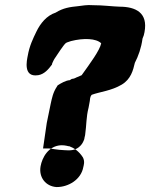

<svg xmlns="http://www.w3.org/2000/svg" viewBox="-20 -730 607 776"><path d="M92 -504C99 -545 114 -575 127 -602C143 -635 168 -667 205 -679C235 -698 264 -702 295 -705C311 -707 332 -711 356 -709C397 -709 432 -704 463 -703C528 -703 579 -679 564 -600C563 -592 560 -583 556 -574C551 -536 539 -503 525 -476C518 -446 509 -410 472 -388C430 -363 384 -359 351 -347C347 -343 344 -338 343 -322L338 -295C328 -256 330 -226 324 -184C322 -175 321 -171 321 -171V-169C318 -160 314 -151 307 -143C286 -119 260 -122 241 -123C211 -124 185 -130 178 -130H154L169 -233L185 -311C190 -333 194 -356 210 -380L213 -385C227 -394 246 -405 262 -406L270 -411L276 -412C277 -412 279 -412 287 -416L288 -417H289C297 -420 304 -423 310 -426C345 -475 383 -526 389 -555C369 -575 318 -577 267 -564C253 -560 247 -557 245 -555C236 -547 212 -510 202 -495V-494H201C197 -488 194 -480 191 -474L190 -469C176 -450 159 -430 134 -426H133C72 -417 89 -488 92 -504ZM144 -58C136 -13 165 23 208 26H210C255 26 308 -3 317 -56C318 -61 324 -77 315 -94C299 -119 279 -132 260 -139H257C255 -139 246 -143 228 -143C175 -141 150 -92 144 -58Z"/></svg>

Font: Vapor
Style: BlkObl
Weight: 900
Foundry: Cannot Into Space Fonts
Version: Version 0.179